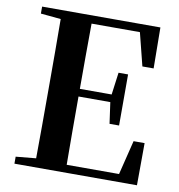

<svg xmlns="http://www.w3.org/2000/svg" viewBox="-82 -816 831 892"><g transform="rotate(10 333.0 -370.5)"><path d="M552 -548H605L603 -741H45V-708L140 -699C141 -597 141 -496 141 -394V-346C141 -243 141 -141 140 -42L45 -33V0H623L624 -199H572L532 -37H285C284 -140 284 -245 284 -359H434L448 -259H493V-500H448L434 -395H284C284 -502 284 -604 285 -703H513Z"/></g></svg>

Font: Noto Serif CJK TC
Style: Bold
Weight: 700
Designer: Ryoko NISHIZUKA 西塚涼子 (kana & ideographs); Frank Grießhammer (Latin, Greek & Cyrillic); Wenlong ZHANG 张文龙 (bopomofo); San
Foundry: Adobe
Version: Version 2.001;hotconv 1.1.0;makeotfexe 2.6.0